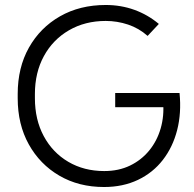

<svg xmlns="http://www.w3.org/2000/svg" viewBox="-20 -735 777 770"><path d="M397 15Q296 15 218 -30.5Q140 -76 95.5 -156Q51 -236 51 -341V-358Q51 -464 96 -544Q141 -624 220.5 -669.5Q300 -715 404 -715Q465 -715 519 -695.5Q573 -676 617 -639L572 -591Q537 -622 493.5 -636.5Q450 -651 404 -651Q321 -651 256.5 -613.5Q192 -576 156 -510Q120 -444 120 -358V-341Q120 -255 155.5 -189Q191 -123 254 -86Q317 -49 398 -49Q456 -49 501.5 -71Q547 -93 578.5 -131.5Q610 -170 624.5 -220.5Q639 -271 634 -327L663 -305H442V-362H700Q708 -282 690.5 -213.5Q673 -145 633 -93.5Q593 -42 533 -13.5Q473 15 397 15Z"/></svg>

Font: SUSE Thin Light
Style: Regular
Weight: 300
Version: Version 1.000